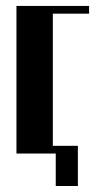

<svg xmlns="http://www.w3.org/2000/svg" viewBox="-20 -515 324 644"><path d="M35.2 0V-495.1H278.8V-469.2H157.2V-25.9H241.2V108.9H167V0Z"/></svg>

Font: Moniqa Black Heading
Style: Regular
Weight: 900
Designer: Rajesh Rajput
Foundry: Rajesh Rajput
Version: Version 1.000